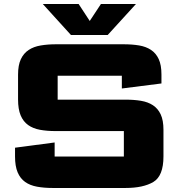

<svg xmlns="http://www.w3.org/2000/svg" viewBox="-20 -927 892 954"><path d="M54.7 -193.1 251.5 -219.1V-149.2Q251.5 -149.2 251.5 -149.2Q251.5 -149.2 251.5 -149.2H595.4Q595.4 -149.2 595.4 -149.2Q595.4 -149.2 595.4 -149.2V-275.7Q595.4 -275.7 595.4 -275.7Q595.4 -275.7 595.4 -275.7H256.6Q213.3 -275.7 178.5 -282.1Q143.7 -288.6 119.5 -305.9Q95.4 -323.2 82.5 -354Q69.7 -384.8 69.7 -433.1V-556Q69.7 -603.3 83.5 -632.7Q97.3 -662.2 122.4 -678.7Q147.4 -695.3 182.2 -701.1Q216.9 -707 258.5 -707H594.3Q636.5 -707 670.9 -701.3Q705.4 -695.5 730.2 -679.1Q755 -662.7 768.6 -633.4Q782.2 -604.1 782.2 -557V-512.3L585.4 -487.3V-550.8Q585.4 -550.8 585.4 -550.8Q585.4 -550.8 585.4 -550.8H266.5Q266.5 -550.8 266.5 -550.8Q266.5 -550.8 266.5 -550.8V-431.9Q266.5 -431.9 266.5 -431.9Q266.5 -431.9 266.5 -431.9H603.8Q646 -431.9 680.5 -426.1Q715 -420.4 739.9 -404.1Q764.8 -387.8 778.5 -358.5Q792.2 -329.2 792.2 -281.9V-150Q792.2 -52.8 742 -22.9Q691.8 7 603.8 7H242.1Q198.8 7 164 0.6Q129.2 -5.7 104.9 -22.9Q80.6 -40.1 67.7 -70.6Q54.7 -101.2 54.7 -149.5ZM655.5 -907 515.1 -753.1H332.6L192.7 -907H370.8L425.9 -822.8L481.4 -907Z"/></svg>

Font: Science Gothic
Style: Regular
Weight: 400
Designer: Thomas Phinney, Vassil Kateliev, Brandon Buerkle
Foundry: Font Detective LLC
Version: Version 1.018